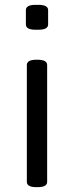

<svg xmlns="http://www.w3.org/2000/svg" viewBox="-20 -772 305 794"><path d="M139 -752H127C99 -752 87 -744 87 -730V-671C87 -657 99 -649 127 -649H139C167 -649 179 -657 179 -671V-730C179 -744 167 -752 139 -752ZM135 -525H131C103 -525 91 -517 91 -503V-20C91 -6 103 2 131 2H135C163 2 175 -6 175 -20V-503C175 -517 163 -525 135 -525Z"/></svg>

Font: Asap
Style: Regular
Weight: 400
Designer: Pablo Cosgaya
Foundry: Pablo Cosgaya
Version: Version 1.007;PS 001.007;hotconv 1.0.70;makeotf.lib2.5.58329